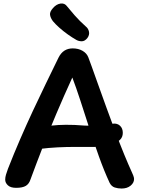

<svg xmlns="http://www.w3.org/2000/svg" viewBox="-20 -1068 820 1107"><path d="M156 -34Q148 -8 129 3.5Q110 15 73 15Q41 15 25.5 0.5Q10 -14 10 -32Q10 -46 14.5 -61Q19 -76 26 -95Q60 -182 96 -265Q132 -348 169 -427.5Q206 -507 243.5 -584Q281 -661 317 -735Q331 -763 351.5 -776Q372 -789 399 -789Q432 -789 456 -775Q480 -761 489 -738Q493 -728 508 -686.5Q523 -645 545 -583Q567 -521 593 -449.5Q619 -378 645.5 -307Q672 -236 696.5 -176.5Q721 -117 738 -80Q743 -70 748 -57Q753 -44 753 -36Q753 -14 733 2.5Q713 19 681 19Q660 19 641.5 13Q623 7 612 -14Q580 -83 550.5 -165.5Q521 -248 494 -332Q467 -416 442.5 -491Q418 -566 397 -621Q348 -514 305 -412.5Q262 -311 225 -216Q188 -121 156 -34ZM159 -274Q159 -294 170.5 -306.5Q182 -319 197.5 -326Q213 -333 224 -335Q246 -340 279.5 -344Q313 -348 359.5 -348.5Q406 -349 467 -344Q479 -343 502 -344Q525 -345 550.5 -347Q576 -349 598 -351.5Q620 -354 631 -355Q656 -358 672 -343Q688 -328 688 -302Q688 -277 671.5 -261.5Q655 -246 628.5 -237Q602 -228 574.5 -224.5Q547 -221 526 -221Q469 -221 416.5 -221Q364 -221 313 -218.5Q262 -216 206 -209Q191 -208 175 -228.5Q159 -249 159 -274ZM420 -838Q397 -851 371 -869.5Q345 -888 322 -908.5Q299 -929 285 -946Q271 -965 268.5 -982.5Q266 -1000 286 -1022Q305 -1044 329 -1047.5Q353 -1051 367 -1031Q382 -1012 410.5 -979.5Q439 -947 475 -915Q489 -904 493 -885.5Q497 -867 484 -849Q469 -830 451.5 -830Q434 -830 420 -838Z"/></svg>

Font: Playpen Sans SemiBold
Style: Regular
Weight: 600
Designer: Laura Meseguer, Veronika Burian, José Scaglione
Foundry: TypeTogether
Version: Version 1.001